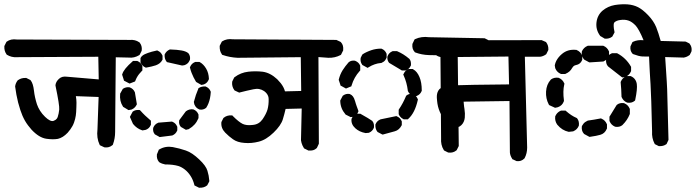

<svg xmlns="http://www.w3.org/2000/svg" viewBox="-38 -751 3269 902"><path d="M450.7 -59.6 434.1 -67.4 431.2 -68.8 429.7 -71.8Q415 -102.5 419.9 -143.6L425.3 -295.4L318.4 -299.3Q321.3 -283.7 321.3 -268.6Q321.3 -258.3 320.8 -247.3Q320.3 -236.3 319.8 -224.6Q319.3 -216.3 318.1 -208.3Q316.9 -200.2 314.9 -192.1Q313 -184.1 310.1 -176.3Q307.1 -167.5 302.7 -159.4Q298.3 -151.4 292.5 -143.3Q286.6 -135.3 279.8 -127.4Q273.9 -121.6 268.6 -116.9Q263.2 -112.3 257.3 -108.6Q251.5 -105 245.6 -102.5Q239.7 -100.1 233.9 -98.6Q228 -97.7 221.9 -97.2Q215.8 -96.7 209 -96.7Q202.1 -96.7 195.1 -97.4Q188 -98.1 179.7 -99.1Q145.5 -104 109.9 -142.1Q101.6 -151.4 93.8 -161.9Q85.9 -172.4 79.3 -183.8Q72.8 -195.3 67.4 -207.8Q62 -220.2 57.6 -233.9Q51.8 -251.5 47.1 -269.5Q42.5 -287.6 39.1 -306.2Q35.6 -324.7 33.2 -343.8V-344.7V-346.2Q35.6 -361.3 44.9 -373L45.9 -374.5L47.4 -375Q62.5 -385.7 83.5 -384.8H85.4L87.4 -383.8L103 -376L105 -375L106 -373.5Q117.7 -359.4 121.6 -324.7Q125 -293.9 135.7 -260.7Q141.1 -245.1 150.4 -230.5Q159.7 -215.8 173.8 -202.1Q198.7 -178.2 213.4 -183.1Q218.8 -185.1 222.7 -187.7Q226.6 -190.4 229 -193.6Q231.4 -196.8 232.9 -200.7Q238.3 -216.8 240.2 -236.3Q242.2 -255.4 222.7 -348.6V-350.1V-352.1Q225.1 -368.2 239.3 -380.9Q253.4 -394 276.4 -390.6L425.8 -377.9L423.8 -484.4L41.5 -482.4Q28.3 -481.4 16.6 -484.4Q4.9 -487.3 -5.4 -493.7L-6.8 -494.6L-7.8 -496.6Q-18.6 -511.7 -17.6 -532.7V-534.7L-16.6 -536.6L-8.8 -552.2L-7.8 -554.2L-5.9 -555.7Q12.7 -569.3 41 -565.4L571.8 -563.5Q584.5 -564.5 595.5 -561.8Q606.4 -559.1 615.7 -552.7L617.2 -552.2L617.7 -551.3Q630.4 -536.1 627.9 -514.6L627.4 -512.7L627 -511.2L619.1 -495.6L617.7 -493.2L615.7 -491.7Q604.5 -484.9 592 -481.9Q579.6 -479 566.9 -480.5L505.9 -481.9Q504.4 -319.8 503.7 -233.2Q502.9 -146.5 502.9 -131.8Q502.9 -100.6 492.7 -72.8L491.7 -70.3L489.7 -68.8Q474.6 -56.2 454.1 -58.6L452.1 -59.1Z M895 129.9 879.4 122.1 875.5 120.1 874.5 115.7Q871.6 104.5 867.4 94.7Q863.3 85 857.7 76.2Q852.1 67.4 845 59.3Q837.9 51.3 830.3 45.4Q822.8 39.6 815.2 35.4Q807.6 31.2 799.8 28.8Q774.9 21.5 739.3 21.5H738.3H737.8Q723.1 19 710.4 11.2L709.5 10.3L708.5 9.3Q696.8 -4.9 699.2 -25.4V-26.9L700.2 -28.3L707 -44.9L708 -47.9L710.9 -49.3Q739.3 -65.9 773.4 -60.1Q805.2 -54.2 835 -43.9Q850.6 -38.6 866 -28.1Q881.3 -17.6 897.5 -2.4Q929.7 27.8 936.5 51.3Q943.4 73.2 945.3 97.7V100.6L944.3 103L936.5 117.7L935.5 119.6L934.1 120.6Q920.4 131.8 898.9 130.9H897ZM709 -108.9 691.4 -118.7 689.9 -119.1 689 -120.6Q679.2 -131.8 681.6 -149.9L682.1 -150.9L682.6 -152.3Q685.5 -159.7 691.2 -165.3Q696.8 -170.9 704.1 -173.8L705.6 -174.8H707L767.6 -179.7H770L772.5 -178.7Q787.6 -172.4 793.9 -157.2L794.9 -155.3V-153.3V-140.6V-138.7L794.4 -137.2L793.9 -136.7Q791 -129.4 785.4 -123.8Q779.8 -118.2 772.5 -115.2L771 -114.3H769.5L714.8 -107.4L711.9 -106.9ZM628.9 -139.2Q604.5 -147 586.9 -168.9L586.4 -169.9L585.9 -170.9L574.2 -197.3L572.3 -201.7L574.2 -205.6L584 -224.1L585 -226.1L586.9 -227.5Q597.7 -235.4 614.7 -234.4L618.7 -233.9L621.6 -231.4Q631.8 -219.7 643.3 -208.7Q654.8 -197.8 667.5 -187L670.9 -184.1V-179.7V-167V-165L670.4 -163.6L669.9 -163.1Q663.6 -147.5 647 -141.1H646L645 -140.6L633.3 -138.7L631.3 -138.2ZM832 -143.1 813.5 -153.8 812 -154.3 811 -155.8Q801.3 -167 803.7 -184.1L804.2 -186.5L805.7 -188.5L834 -226.6L835 -227.5L835.9 -228.5Q851.1 -239.7 869.6 -237.3L870.6 -236.8L872.1 -236.3Q887.2 -230 893.6 -214.8L894.5 -212.9V-210.9V-198.2V-196.3L893.6 -194.3Q880.9 -163.1 849.6 -145L848.6 -144H847.2L839.4 -142.1L835.4 -141.1ZM562.5 -235.8 543 -247.6 541 -248.5 539.6 -250.5Q522.9 -275.9 526.4 -309.6V-311.5L527.8 -313.5L537.6 -331.1L538.6 -333L540.5 -334.5Q554.7 -343.3 570.8 -340.8L571.8 -340.3L573.2 -339.8Q588.4 -333.5 594.7 -319.3L595.2 -318.4L595.7 -317.4Q599.6 -296.4 604.5 -264.2L605 -261.2L603.5 -258.3Q596.2 -243.7 582 -237.3L581.1 -236.8L580.1 -236.3L569.3 -234.4L565.4 -233.9ZM897.5 -237.3Q882.3 -243.7 876 -258.8L875.5 -259.8L875 -260.7L873 -270.5L872.6 -272.9L873.5 -274.9Q877.4 -290 882.3 -304.7Q887.2 -319.3 893.6 -334L894.5 -336.9L897.5 -338.4Q909.7 -345.7 926.3 -344.7H928.2L929.7 -343.8Q944.8 -337.4 951.2 -322.3L952.1 -319.8V-317.9Q951.2 -302.7 948.5 -289.8Q945.8 -276.9 941.4 -265.6Q937 -254.4 931.2 -245.6L930.2 -244.1L928.7 -243.2Q916.5 -233.9 899.9 -236.3L898.9 -236.8ZM904.3 -354 885.7 -364.7 883.8 -365.7 882.3 -367.7Q876.5 -377.4 871.3 -387.7Q866.2 -397.9 862.1 -408.7Q857.9 -419.4 855 -431.2L854 -434.1L855.5 -437.5Q861.8 -452.6 877 -459L878.9 -460H880.4H880.9H896.5H898.9L900.9 -459Q909.7 -454.1 917 -446.5Q924.3 -439 930.4 -428.7Q936.5 -418.5 939.7 -406.5Q942.9 -394.5 943.4 -381.3V-378.9L942.4 -377Q939.5 -369.6 934.3 -364Q929.2 -358.4 921.9 -355.5L920.9 -355L919.9 -354.5L911.1 -352.5L907.7 -352.1ZM566.9 -360.4 548.3 -370.1 544.4 -372.1 543.5 -376 536.6 -397.5 535.6 -400.4 536.6 -402.8Q543 -426.3 584.5 -462.4L586.9 -464.8H590.8H604.5H606.4L607.9 -464.4L608.4 -463.9Q623.5 -457.5 629.9 -442.4L630.9 -440.4V-438.5V-423.8V-419.9L627.9 -417Q621.1 -410.2 615.5 -403.1Q609.9 -396 605.5 -388.2Q601.1 -380.4 598.1 -372.1L596.2 -368.2L592.3 -366.7L574.7 -359.9L570.8 -358.4ZM644.5 -434.6Q641.6 -435.5 639.2 -437.3Q636.7 -439 634.3 -440.9Q631.8 -442.9 629.9 -445.3Q627.9 -447.8 626.2 -450.2Q624.5 -452.6 623 -455.6L622.1 -457.5V-460V-475.6V-478.5L623.5 -480.5Q626 -485.4 630.9 -489.3Q635.7 -493.2 642.1 -496.3Q648.4 -499.5 657.2 -502.4Q666 -505.4 675.3 -508.1Q684.6 -510.7 696.8 -513.2L700.2 -514.2L703.1 -512.7Q706.5 -511.2 710 -509Q713.4 -506.8 716.1 -504.2Q718.8 -501.5 720.9 -498Q723.1 -494.6 724.6 -491.2L725.6 -489.3V-487.3V-473.6V-471.2L724.6 -469.2Q715.8 -452.1 694.3 -444.3Q675.3 -438 649.9 -433.6L647 -433.1ZM816.4 -443.4Q783.2 -450.2 749.5 -458.5L746.6 -459L744.1 -461.9Q734.4 -474.6 735.4 -492.7V-494.6L736.3 -496.6Q743.7 -511.2 757.8 -517.6L759.8 -518.6H762.2Q794.9 -517.6 814.9 -513.9Q835 -510.3 845.7 -502L846.7 -501L847.7 -500Q856.9 -487.8 854.5 -471.2L854 -470.2V-469.2Q851.6 -463.9 848.6 -459.5Q845.7 -455.1 841.3 -451.7Q836.9 -448.2 832 -446.3L831.1 -445.8L830.1 -445.3L820.3 -443.4H818.4Z M1408.7 -44.9 1393.1 -52.7 1390.6 -53.7 1389.2 -56.2Q1385.7 -61.5 1383.1 -67.4Q1380.4 -73.2 1378.7 -79.3Q1377 -85.4 1376 -91.8V-92.3V-92.8L1379.4 -241.2L1303.7 -239.3Q1298.3 -215.3 1291 -191.4Q1282.2 -161.6 1247.1 -127.9Q1211.9 -93.8 1177.2 -85.4Q1160.2 -81.1 1143.6 -79.6Q1127 -78.1 1110.4 -79.6Q1076.7 -82 1056.6 -96.7Q1037.6 -109.9 1020 -127.9Q999.5 -148.9 1002 -175.8V-177.7L1002.9 -179.2L1010.7 -194.8L1011.7 -196.8L1013.2 -197.8Q1027.8 -210 1049.3 -209H1053.2L1055.7 -206.1Q1084 -177.7 1102.1 -168.9Q1110.4 -165 1121.8 -163.6Q1133.3 -162.1 1149.9 -164.1Q1164.6 -165.5 1175.8 -172.1Q1187 -178.7 1195.3 -190.4Q1212.9 -216.3 1218.8 -236.8Q1224.6 -258.3 1224.1 -285.2Q1224.1 -293 1221.7 -299.6Q1219.2 -306.2 1214.6 -312Q1210 -317.9 1202.6 -323.2Q1191.4 -330.6 1179.2 -332.8Q1167 -335 1151.9 -331.5Q1119.6 -324.7 1089.4 -316.9L1085.9 -315.9L1082.5 -317.4L1065.9 -325.2L1064 -326.2L1062.5 -328.1Q1050.3 -345.2 1052.7 -366.2L1053.2 -368.2L1053.7 -369.6L1061.5 -385.3L1062.5 -387.2L1064.5 -388.7Q1078.6 -399.4 1094.7 -405.8Q1110.8 -412.1 1128.4 -414.1Q1145 -416 1161.9 -416Q1178.7 -416 1195.3 -414.1Q1231 -409.7 1264.2 -378.9Q1273.4 -369.6 1280.8 -360.4Q1288.1 -351.1 1293.2 -341.3Q1298.3 -331.5 1300.8 -321.8L1377 -323.7L1375 -482.4L1078.1 -479.5H1077.6Q1041 -481.4 1008.3 -492.7L1005.4 -493.7L1003.9 -496.6Q993.2 -511.7 994.1 -533.7V-535.6L995.1 -537.6L1002.9 -553.2L1004.4 -555.7L1006.3 -557.1Q1027.8 -570.3 1055.7 -566.4L1540 -563.5H1542.5L1544.4 -562.5L1561 -554.7L1562.5 -553.7L1564 -552.2Q1576.7 -538.6 1574.2 -515.6V-513.7L1573.2 -512.2L1565.4 -496.6L1564 -493.7L1561.5 -492.2Q1535.6 -478.5 1504.4 -479.5L1458 -482.9L1460 -78.1V-76.2L1459 -73.7L1451.2 -57.1L1450.2 -55.7L1448.7 -54.2Q1435.1 -41.5 1412.1 -43.9H1410.2Z M2065.9 -35.2 2050.3 -43 2047.9 -44.4 2046.4 -46.9Q2039.1 -58.6 2036.1 -72.5Q2033.2 -86.4 2034.2 -101.1L2031.2 -491.2Q2004.4 -491.2 1977.1 -492.2Q1943.4 -493.2 1913.6 -504.4L1911.1 -505.4L1909.7 -507.3Q1897 -521 1899.4 -543V-544.9L1900.4 -546.4L1908.2 -563L1909.7 -565.9L1912.6 -567.4Q1927.2 -574.2 1943.6 -576.4Q1960 -578.6 1977.5 -576.2L2236.3 -571.3H2238.8L2240.7 -570.3L2256.3 -562.5L2258.3 -561.5L2259.3 -560.1Q2272 -544.9 2269.5 -523.4L2269 -521.5L2268.6 -520L2260.7 -504.4L2259.8 -502.4L2257.8 -501Q2255.4 -499 2252.7 -497.6Q2250 -496.1 2247.1 -494.9Q2244.1 -493.7 2241.2 -492.7Q2238.3 -491.7 2235.4 -491.2Q2232.4 -490.7 2229.5 -490.2H2229H2228.5H2112.3L2117.2 -67.4V-64.9L2116.2 -63L2108.4 -47.4L2107.4 -45.4L2106 -44.4Q2090.8 -31.7 2069.3 -34.2L2067.4 -34.7ZM1756.3 -120.1 1737.8 -129.9 1735.8 -130.9 1734.4 -132.8Q1724.6 -145.5 1725.6 -164.6V-166.5L1726.6 -168Q1729.5 -175.3 1735.1 -180.9Q1740.7 -186.5 1748 -189.5L1749 -189.9L1750 -190.4Q1786.1 -197.3 1821.3 -205.1L1824.2 -205.6L1827.1 -204.1Q1842.3 -197.8 1848.6 -182.6L1849.6 -180.7V-178.7V-166V-163.6L1848.6 -161.6Q1843.3 -151.4 1835.4 -144.3Q1827.6 -137.2 1816.9 -134.3L1763.2 -119.6L1759.8 -118.7ZM1678.7 -126Q1649.9 -131.3 1631.3 -148.4Q1610.8 -167 1613.3 -191.4V-192.9L1614.3 -194.3Q1615.7 -197.8 1617.9 -201.2Q1620.1 -204.6 1622.8 -207.3Q1625.5 -210 1628.9 -212.2Q1632.3 -214.4 1635.7 -215.8L1637.7 -216.8H1639.6H1652.3H1654.8L1657.2 -215.3Q1695.8 -193.8 1710 -183.6L1710.9 -183.1L1711.4 -182.1Q1716.3 -176.3 1718 -168.7Q1719.7 -161.1 1718.8 -151.9L1718.3 -150.9L1717.8 -149.4Q1714.8 -142.1 1709.2 -136.5Q1703.6 -130.9 1696.3 -127.9L1694.8 -127H1693.4L1681.6 -126H1680.2ZM1856.9 -191.4Q1852.1 -193.8 1848.1 -197Q1844.2 -200.2 1841.1 -204.1Q1837.9 -208 1835.9 -212.9L1835 -214.8V-216.8V-232.4V-235.4L1836.4 -237.8Q1855.5 -266.1 1869.1 -298.8L1869.6 -300.8L1871.6 -302.2Q1882.8 -312 1899.9 -309.6L1900.9 -309.1L1902.3 -308.6Q1917.5 -302.2 1923.8 -287.1L1925.3 -284.2L1924.8 -281.2Q1911.1 -220.2 1880.4 -192.9L1877.9 -190.4H1874H1861.3H1858.9ZM1606.9 -202.1 1587.4 -211.9 1585.4 -212.9 1584.5 -214.4Q1561.5 -241.2 1560.5 -275.9V-278.8L1561.5 -280.8L1571.3 -299.3L1572.8 -301.8L1574.7 -302.7Q1587.4 -312 1604 -309.6L1605 -309.1L1606.4 -308.6Q1622.6 -302.2 1629.4 -277.8Q1630.4 -275.4 1631.1 -272.7Q1631.8 -270 1632.6 -267.3Q1633.3 -264.6 1634.3 -262Q1635.3 -259.3 1636.2 -256.3Q1637.2 -253.4 1638.2 -250.5Q1639.2 -247.6 1640.4 -244.6Q1641.6 -241.7 1642.6 -238.5Q1643.6 -235.4 1645 -231.9L1646 -228.5L1644.5 -224.6Q1641.6 -217.3 1636 -211.7Q1630.4 -206.1 1623 -203.1L1621.6 -202.1H1620.1L1612.3 -201.2L1609.4 -200.7ZM1901.4 -300.3Q1896 -302.2 1891.8 -305.7Q1887.7 -309.1 1884.3 -313.2Q1880.9 -317.4 1878.9 -322.3L1877.9 -323.7V-325.2Q1873.5 -362.8 1858.4 -396.5L1856.4 -400.4L1858.4 -404.3Q1864.7 -419.4 1879.9 -425.8L1881.8 -426.8H1900.9L1903.3 -425.3Q1921.9 -415 1932.6 -389.2Q1943.4 -364.3 1943.4 -326.2V-324.2L1942.4 -322.3Q1936 -307.1 1920.9 -300.8L1918.9 -299.8H1902.3H1901.9ZM1583 -337.4 1565.4 -347.2 1562 -348.6 1561 -352.5 1554.2 -373 1553.2 -375.5 1553.7 -377.9Q1556.6 -389.6 1561 -400.4Q1565.4 -411.1 1571.8 -421.4Q1584 -440.4 1599.1 -457.5L1599.6 -458L1600.1 -458.5Q1611.3 -468.3 1629.4 -465.8L1630.4 -465.3L1631.8 -464.8Q1647 -458.5 1653.3 -444.3L1654.3 -442.4V-440.4V-423.8V-419.9L1651.9 -417.5Q1625 -387.7 1613.8 -349.6L1612.3 -345.2L1608.4 -343.8L1591.8 -336.9L1587.4 -335ZM1847.7 -421.4 1792 -454.6 1790.5 -455.6 1789.1 -457Q1779.8 -469.2 1782.2 -485.8L1782.7 -486.8L1783.2 -488.3Q1789.6 -503.4 1804.7 -509.8L1806.6 -510.7H1808.1H1808.6H1825.2H1827.1L1829.1 -509.8Q1857.9 -497.6 1884.3 -475.1L1885.3 -474.6L1885.7 -473.6Q1890.1 -468.3 1891.6 -461.2Q1893.1 -454.1 1892.6 -445.8V-443.8L1891.6 -442.4Q1885.3 -427.2 1870.1 -420.9L1868.2 -419.9H1866.7H1866.2H1852.5H1849.6ZM1683.6 -435.1 1666 -444.8 1664.1 -445.8 1663.1 -447.8Q1653.8 -460.4 1656.2 -478L1656.7 -479.5L1657.2 -481L1663.1 -492.7L1664.6 -495.1L1666.5 -496.6Q1670.9 -499.5 1675.5 -502Q1680.2 -504.4 1685.3 -506.8Q1690.4 -509.3 1695.6 -511.2Q1700.7 -513.2 1706.1 -515.1Q1728 -522.5 1752 -522.5H1753.9L1755.9 -521.5Q1763.2 -518.6 1768.8 -512.9Q1774.4 -507.3 1777.3 -500L1778.3 -498V-496.1V-482.4V-480.5L1777.8 -479Q1775.4 -473.6 1772.2 -469Q1769 -464.4 1764.4 -461.2Q1759.8 -458 1754.4 -455.6L1753.4 -455.1H1752Q1744.1 -454.6 1736.6 -452.9Q1729 -451.2 1721.9 -448.7Q1714.8 -446.3 1707.8 -442.9Q1700.7 -439.5 1693.8 -435.1L1689 -432.1Z M2386.7 4.9 2372.1 -2 2369.1 -2.9 2367.7 -5.9Q2358.4 -20.5 2357.4 -35.2V-35.6V-36.1L2355.5 -276.4L2140.1 -273.4Q2140.6 -267.6 2141.1 -261.7Q2141.6 -255.9 2142.3 -250.2Q2143.1 -244.6 2144 -239.3Q2147.5 -217.3 2145.5 -197.8Q2143.1 -176.3 2129.4 -163.1Q2114.3 -148.4 2092.8 -152.8Q2072.8 -157.2 2055.2 -179.2Q2047.4 -189 2040.5 -200.9Q2033.7 -212.9 2027.8 -226.6Q2025.4 -232.4 2023.4 -238.3Q2021.5 -244.1 2019.8 -250.5Q2018.1 -256.8 2017.1 -263.7Q2016.1 -270.5 2015.4 -277.3Q2014.6 -284.2 2014.2 -291.5Q2013.2 -311.5 2021.2 -325.2Q2029.3 -338.9 2045.9 -342.3Q2071.8 -348.6 2111.3 -350.6Q2148.9 -352.5 2353.5 -354.5L2350.6 -485.4L2036.1 -482.4H2035.6H2034.7Q2019.5 -484.9 2008.8 -493.2L2007.8 -494.1L2007.3 -494.6Q2003.4 -499.5 2001 -505.1Q1998.5 -510.7 1997.6 -516.8Q1996.6 -522.9 1997.1 -529.8V-532.2L1998 -533.7L2005.9 -548.3L2007.3 -551.3L2010.3 -552.7L2025.9 -560.5L2027.8 -561.5H2030.3L2504.9 -562.5H2506.8L2508.8 -561.5L2524.4 -554.7L2526.9 -553.7L2528.3 -551.8Q2539.1 -537.1 2538.1 -518.1V-516.1L2537.1 -514.2L2529.3 -498.5L2528.3 -496.6L2526.4 -495.1Q2513.2 -485.8 2499 -484.4H2498.5H2498H2427.7L2438.5 -57.6Q2438.5 -30.8 2426.8 -8.3L2425.8 -6.8L2424.8 -5.9Q2410.6 8.3 2389.6 5.9L2387.7 5.4Z M3055.2 -65.4 3041.5 -72.3 3038.6 -73.7 3037.1 -76.2Q3023.4 -102.1 3025.4 -133.8Q3021.5 -304.2 3018.1 -356.4Q3017.1 -368.7 3016.4 -383.1Q3015.6 -397.5 3014.6 -413.6Q3013.7 -429.7 3012.9 -447.8Q3012.2 -465.8 3011.2 -485.4Q3003.9 -485.4 2998 -485.4Q2992.2 -485.4 2987.3 -485.6Q2982.4 -485.8 2978.5 -485.8Q2970.7 -486.3 2960.4 -489Q2950.2 -491.7 2937 -496.6L2934.6 -497.6L2933.1 -499.5Q2921.4 -512.2 2923.8 -532.2L2924.3 -534.2L2924.8 -535.2L2931.6 -549.8L2933.1 -553.2L2936 -554.7Q2957 -564.9 2985.4 -562Q2974.6 -588.4 2965.1 -605.5Q2955.6 -622.6 2948.7 -630.4Q2931.2 -648.9 2914.6 -654.3Q2897.5 -660.2 2877 -657.2Q2857.4 -654.8 2848.1 -645.5Q2847.2 -644.5 2846.4 -642.6Q2845.7 -640.6 2845.2 -637Q2844.7 -633.3 2845 -628.7Q2845.2 -624 2845.9 -617.2Q2846.7 -610.4 2848.6 -602.5L2849.1 -599.1L2847.7 -596.2L2839.8 -581.5L2838.9 -579.6L2836.9 -578.1Q2830.6 -573.2 2822.5 -571Q2814.5 -568.8 2805.2 -569.3H2802.7L2800.8 -570.8L2784.2 -580.6L2782.2 -581.5L2781.2 -583Q2760.3 -611.3 2764.2 -645.5Q2768.1 -679.7 2793 -701.2Q2805.2 -711.4 2819.6 -718Q2834 -724.6 2850.6 -727.5Q2882.3 -732.4 2909.7 -730.5Q2937 -728.5 2959.5 -717.3Q2981.4 -706.1 3006.8 -679.7Q3032.7 -652.8 3044.9 -623Q3055.2 -597.2 3065.9 -558.6L3180.7 -555.7H3183.1L3185.1 -554.7L3198.7 -547.9L3200.7 -546.9L3201.7 -545.4Q3213.4 -531.2 3210.9 -511.7L3210.4 -509.8L3210 -508.3L3203.1 -494.6L3202.1 -492.7L3199.7 -491.2Q3188.5 -482.9 3174.3 -480.5H3173.3H3172.4L3086.9 -482.9Q3089.4 -445.3 3091.3 -416Q3093.3 -386.7 3094.5 -366Q3095.7 -345.2 3096.2 -332.5Q3097.7 -293.5 3102.5 -95.7V-93.8L3101.6 -91.8L3094.7 -77.1L3093.8 -74.7L3091.8 -73.2Q3078.1 -63.5 3059.1 -64.5H3057.1ZM2728.5 -109.4 2707 -121.1 2705.6 -122.1 2704.6 -123.5Q2698.7 -129.9 2696.5 -138.4Q2694.3 -147 2695.3 -156.2L2695.8 -158.2L2696.3 -159.7Q2699.2 -165 2702.9 -169.7Q2706.5 -174.3 2711.4 -177.7Q2716.3 -181.2 2721.7 -183.6L2723.1 -184.1L2724.1 -184.6Q2738.8 -186.5 2753.2 -189Q2767.6 -191.4 2782.2 -194.3L2785.2 -194.8L2788.1 -193.4Q2805.2 -186 2812.5 -168.9L2813.5 -167V-165V-149.4V-147.5L2812.5 -145.5Q2803.2 -123.5 2782.2 -117.7Q2773.4 -115.2 2761.5 -112.8Q2749.5 -110.4 2734.9 -108.4L2731.4 -107.9ZM2632.8 -131.8Q2602.1 -138.7 2580.6 -164.6L2580.1 -165Q2567.9 -182.1 2570.3 -203.1V-204.6L2571.3 -206.1Q2572.3 -208.5 2573.5 -210.7Q2574.7 -212.9 2576.2 -214.8Q2577.6 -216.8 2579.3 -218.8Q2581.1 -220.7 2583 -222.4Q2585 -224.1 2586.9 -225.6Q2588.9 -227.1 2591.1 -228.3Q2593.3 -229.5 2595.7 -230.5L2597.7 -231.4H2599.6H2615.2H2619.1L2621.6 -229Q2646 -207.5 2669.9 -197.3L2671.9 -196.3L2673.8 -194.3Q2678.7 -188 2680.7 -179.7Q2682.6 -171.4 2681.6 -162.1L2681.2 -160.6L2680.7 -159.2Q2677.2 -150.9 2670.9 -144.5Q2664.6 -138.2 2656.2 -134.8L2654.8 -133.8H2653.3L2635.7 -131.8H2634.3ZM2850.6 -156.2Q2833.5 -163.6 2826.2 -180.7L2825.2 -182.6V-184.6V-200.2V-203.1L2826.7 -205.1L2857.9 -255.9L2858.9 -257.3L2860.4 -258.8Q2873 -269 2892.6 -266.6L2894 -266.1L2895.5 -265.6Q2912.6 -258.3 2919.9 -241.2L2920.9 -239.3V-237.3V-217.8V-215.8L2920.4 -214.4Q2909.7 -187 2886.7 -164.1L2886.2 -163.6L2885.7 -163.1Q2873 -152.8 2853.5 -155.3L2852.1 -155.8ZM2566.4 -246.1 2544.9 -255.9 2542 -257.3 2540 -260.3Q2525.4 -288.1 2527.3 -320.8Q2529.3 -354.5 2549.3 -376.5L2550.3 -377.4L2551.3 -378.4Q2565.9 -388.2 2585 -385.7L2586.4 -385.3L2587.9 -384.8Q2596.2 -381.3 2602.5 -375Q2608.9 -368.7 2612.3 -360.4L2613.8 -357.4L2612.8 -354Q2605.5 -322.8 2611.3 -279.8V-277.3L2610.8 -274.9Q2603.5 -254.9 2583.5 -247.6H2583L2582 -247.1L2572.3 -245.1L2569.3 -244.6ZM2907.2 -269.5Q2890.1 -276.9 2882.8 -293.9L2881.8 -295.9V-297.4Q2880.9 -333.5 2877.9 -363.3V-365.7L2878.9 -368.2Q2886.2 -385.3 2903.3 -392.6L2905.3 -393.6H2907.2H2922.9H2924.8L2926.8 -392.6Q2938 -387.7 2944.8 -378.4Q2951.7 -369.1 2953.6 -356.4Q2957 -333.5 2946.3 -282.2L2945.3 -278.8L2942.4 -276.4Q2929.7 -266.1 2910.2 -268.6L2908.7 -269ZM2881.8 -389.6 2819.3 -438.5 2818.4 -439.5 2817.4 -440.4Q2807.1 -453.1 2809.6 -472.7L2810.1 -474.1L2810.5 -475.6Q2817.9 -492.7 2835 -500L2836.9 -501H2838.9H2858.4H2860.8L2862.8 -500Q2882.8 -489.3 2898.4 -474.1Q2914.1 -459 2925.3 -439.5L2926.8 -437V-434.6V-418.9V-417L2925.8 -415Q2918.5 -397.9 2901.4 -390.6L2900.4 -390.1L2899.4 -389.6L2889.6 -387.7L2885.3 -387.2ZM2595.7 -404.3Q2587.4 -407.7 2581.1 -414.1Q2574.7 -420.4 2571.3 -428.7L2570.8 -429.7L2570.3 -431.2L2568.4 -442.9V-444.8L2568.8 -446.3Q2570.8 -456.1 2575.4 -465.1Q2580.1 -474.1 2586.7 -482.2Q2593.3 -490.2 2602.1 -497.6Q2629.9 -521 2668.9 -516.6H2670.4L2671.9 -515.6Q2680.2 -512.2 2686.5 -505.9Q2692.9 -499.5 2696.3 -491.2L2697.3 -489.3V-487.3V-471.7V-469.7L2696.3 -467.8Q2688.5 -449.2 2668 -445.3Q2662.1 -444.3 2658 -441.2Q2653.8 -438 2649.9 -431.6Q2645 -422.4 2637.2 -415.5Q2629.4 -408.7 2619.1 -404.3L2617.2 -403.3H2615.2H2599.6H2597.7ZM2728.5 -459 2707 -470.7 2705.6 -472.2 2704.1 -473.6Q2692.9 -488.3 2695.3 -507.8L2695.8 -509.8L2696.3 -511.2Q2698.2 -515.1 2700.9 -518.8Q2703.6 -522.5 2706.8 -525.6Q2710 -528.8 2713.9 -531.2Q2717.8 -533.7 2721.7 -535.2L2723.6 -536.1H2725.6H2793.9H2795.9L2797.9 -535.2Q2814.9 -527.8 2822.3 -510.7L2823.2 -508.8V-506.8V-491.2V-489.3L2822.3 -487.3Q2814.9 -470.2 2797.9 -462.9L2796.4 -461.9H2794.4L2733.9 -458H2731.4Z"/></svg>

Font: NaikaiFont
Style: Bold
Weight: 700
Version: Version 1.89